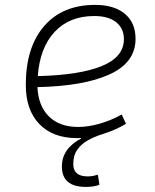

<svg xmlns="http://www.w3.org/2000/svg" viewBox="-20 -547 626 774"><path d="M325.7 206.5Q229.5 206.5 229.5 124Q229.5 52.7 306.2 11.7V9.3Q298.3 9.8 290.5 9.8Q193.4 9.8 138.7 -46.9Q84 -103.5 84 -204.6Q84 -356.4 158 -441.9Q231.9 -527.3 363.8 -527.3Q440.4 -527.3 483.4 -491.2Q526.4 -455.1 526.4 -390.6Q526.4 -294.9 422.1 -247.3Q317.9 -199.7 130.9 -195.8Q134.3 -120.1 177.2 -77.6Q220.2 -35.2 294.9 -35.2Q335.4 -35.2 381.6 -48.3Q427.7 -61.5 470.7 -85.4L487.8 -47.9Q447.8 -23.9 402.3 -9.3Q401.9 -9.3 401.9 -9.3Q397.5 -7.8 393.1 -6.3Q362.3 3.4 335.4 18.1Q308.6 32.7 292 55.9Q275.4 79.1 275.4 114.3Q275.4 164.1 333.5 164.1Q346.2 164.1 356.7 161.9Q367.2 159.7 374.5 157.2L380.9 197.8Q359.9 206.5 325.7 206.5ZM132.3 -240.2Q300.3 -244.1 389.9 -280.5Q479.5 -316.9 479.5 -389.2Q479.5 -432.6 448.2 -457.5Q417 -482.4 359.9 -482.4Q259.8 -482.4 200.2 -418.5Q140.6 -354.5 132.3 -240.2Z"/></svg>

Font: Cascadia Mono ExtraLight
Style: Italic
Weight: 200
Italic angle: -10°
Monospace: yes
Designer: Aaron Bell
Foundry: Saja Typeworks
Version: Version 2404.023; ttfautohint (v1.8.4)